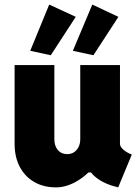

<svg xmlns="http://www.w3.org/2000/svg" viewBox="-20 -812 602 840"><path d="M225.6 7.8Q170.4 7.8 129.6 -15.9Q88.9 -39.6 66.4 -82.3Q43.9 -125 43.9 -182.6V-527.3H217.8V-203.1Q217.8 -173.8 232.9 -155.8Q248 -137.7 274.4 -137.7Q291 -137.7 303.7 -146Q316.4 -154.3 323.7 -168.9Q331.1 -183.6 331.1 -203.1V-527.3H504.9V-182.6Q504.9 -170.4 519.5 -157.5Q534.2 -144.5 556.6 -135.7L497.1 7.8Q437 -6.3 400.6 -35.2Q364.3 -64 363.3 -97.7L393.6 -57.6H329.1L408.2 -106.4Q373 -54.7 323.2 -23.4Q273.4 7.8 225.6 7.8ZM202.1 -570.3 112.3 -589.8 195.3 -792 311.5 -738.3ZM388.7 -570.3 298.8 -589.8 383.8 -792 498 -738.3Z"/></svg>

Font: Reddit Mono Black
Style: Regular
Weight: 900
Monospace: yes
Designer: Stephen Hutchings
Foundry: Reddit
Version: Version 1.014